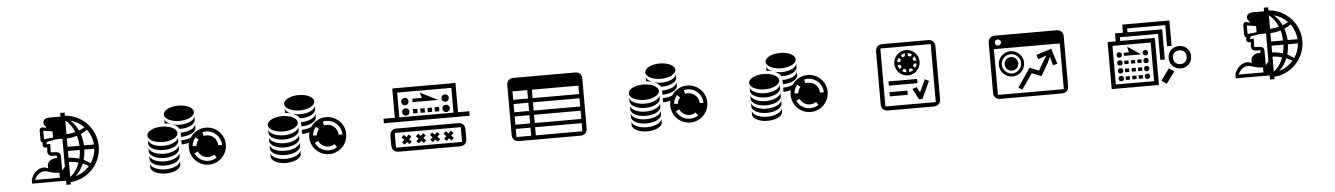

<svg xmlns="http://www.w3.org/2000/svg" viewBox="-28 -1345 13256 1907"><g transform="rotate(-5 6600.0 -391.0)"><path d="M371 -186C417 -186 434 -159 519 -159V-109H272C296 -163 335 -186 371 -186ZM578 -492V-214L548 -178V-322C548 -346 535 -363 502 -365L450 -368L453 -451H415L422 -475L514 -492ZM622 -257C655 -256 687 -251 717 -242C697 -187 666 -139 622 -107ZM741 -366C739 -337 735 -308 728 -280C694 -291 659 -298 622 -299V-366ZM676 -110C712 -142 739 -183 757 -229C778 -221 798 -210 816 -199C779 -157 731 -125 676 -110ZM885 -366C881 -314 864 -265 836 -225C816 -241 793 -254 770 -265C779 -297 784 -332 786 -366ZM395 -503V-588L486 -574V-512ZM622 -669C662 -639 692 -596 711 -547C683 -540 653 -535 622 -534ZM622 -491C657 -493 692 -499 725 -509C734 -477 739 -442 741 -408H622ZM749 -559C731 -600 704 -636 671 -665C723 -652 770 -624 806 -586C788 -576 769 -567 749 -559ZM786 -408C783 -447 776 -487 764 -523C787 -533 808 -546 828 -560C860 -518 881 -464 885 -408ZM622 -56C795 -68 931 -212 931 -387C931 -562 795 -706 622 -718V-749H578V-713H465C434 -713 403 -700 403 -663C403 -650 414 -634 427 -625L424 -614L395 -621C377 -626 360 -613 360 -594V-502C360 -487 366 -475 380 -471L379 -466C371 -441 383 -417 408 -419L420 -420L417 -385C414 -343 440 -331 473 -331H508L507 -307C476 -307 431 -296 416 -262C409 -248 409 -225 411 -212C398 -218 383 -224 370 -224C328 -224 282 -197 259 -155L240 -120V-74H578V-33H622Z M1860 -308C1863 -340 1876 -369 1897 -392L1925 -366C1910 -349 1900 -328 1898 -304ZM1907 -249C1923 -211 1961 -185 2005 -185C2028 -185 2049 -192 2066 -204L2088 -172C2064 -156 2036 -147 2005 -147C1946 -147 1894 -182 1872 -233ZM1968 -435C1980 -438 1992 -440 2005 -440C2086 -440 2152 -374 2152 -293H2114C2114 -353 2065 -401 2005 -401C1996 -401 1986 -400 1978 -398ZM1421 -449C1421 -407 1488 -373 1571 -373C1654 -373 1721 -407 1721 -449C1721 -492 1654 -526 1571 -526C1488 -526 1421 -492 1421 -449ZM1722 -411C1722 -369 1654 -335 1571 -335C1489 -335 1422 -369 1422 -411V-370C1422 -328 1489 -293 1571 -293C1653 -293 1720 -327 1722 -368ZM1722 -331C1722 -290 1654 -256 1571 -256C1489 -256 1422 -290 1422 -331V-290C1422 -248 1489 -214 1571 -214C1653 -214 1720 -247 1722 -289ZM1722 -255C1722 -214 1654 -180 1571 -180C1489 -180 1422 -214 1422 -255V-215C1422 -172 1489 -138 1571 -138C1653 -138 1720 -171 1722 -213ZM1722 -176C1722 -134 1654 -100 1571 -100C1489 -100 1422 -134 1422 -176V-135C1422 -93 1489 -59 1571 -59C1653 -59 1720 -92 1722 -134ZM1602 -644C1602 -601 1670 -567 1752 -567C1835 -567 1902 -601 1902 -644C1902 -686 1835 -720 1752 -720C1670 -720 1602 -686 1602 -644ZM1903 -605C1903 -563 1836 -529 1753 -529C1725 -529 1699 -533 1677 -540C1672 -542 1667 -543 1662 -545C1626 -559 1603 -580 1603 -605V-564C1603 -561 1603 -558 1604 -555C1618 -555 1640 -552 1662 -545C1667 -543 1672 -541 1677 -540C1706 -529 1734 -512 1747 -488H1753C1835 -487 1901 -521 1903 -562C1903 -585 1903 -582 1903 -605ZM1753 -408C1835 -408 1901 -442 1903 -483C1903 -506 1903 -503 1903 -526C1903 -484 1836 -450 1753 -450ZM1821 -294C1821 -192 1904 -109 2005 -109C2107 -109 2190 -192 2190 -294V-298C2188 -398 2106 -478 2005 -478C1967 -478 1932 -467 1903 -447V-449C1903 -449 1903 -449 1903 -447C1881 -433 1863 -414 1849 -392C1823 -381 1789 -374 1753 -374V-332C1780 -332 1805 -336 1827 -342C1823 -327 1821 -311 1821 -294Z M3060 -308C3063 -340 3076 -369 3097 -392L3125 -366C3110 -349 3100 -328 3098 -304ZM3107 -249C3123 -211 3161 -185 3205 -185C3228 -185 3249 -192 3266 -204L3288 -172C3264 -156 3236 -147 3205 -147C3146 -147 3094 -182 3072 -233ZM3168 -435C3180 -438 3192 -440 3205 -440C3286 -440 3352 -374 3352 -293H3314C3314 -353 3265 -401 3205 -401C3196 -401 3186 -400 3178 -398ZM2621 -449C2621 -407 2688 -373 2771 -373C2854 -373 2921 -407 2921 -449C2921 -492 2854 -526 2771 -526C2688 -526 2621 -492 2621 -449ZM2922 -411C2922 -369 2854 -335 2771 -335C2689 -335 2622 -369 2622 -411V-370C2622 -328 2689 -293 2771 -293C2853 -293 2920 -327 2922 -368ZM2922 -331C2922 -290 2854 -256 2771 -256C2689 -256 2622 -290 2622 -331V-290C2622 -248 2689 -214 2771 -214C2853 -214 2920 -247 2922 -289ZM2922 -255C2922 -214 2854 -180 2771 -180C2689 -180 2622 -214 2622 -255V-215C2622 -172 2689 -138 2771 -138C2853 -138 2920 -171 2922 -213ZM2922 -176C2922 -134 2854 -100 2771 -100C2689 -100 2622 -134 2622 -176V-135C2622 -93 2689 -59 2771 -59C2853 -59 2920 -92 2922 -134ZM2802 -644C2802 -601 2870 -567 2952 -567C3035 -567 3102 -601 3102 -644C3102 -686 3035 -720 2952 -720C2870 -720 2802 -686 2802 -644ZM3103 -605C3103 -563 3036 -529 2953 -529C2925 -529 2899 -533 2877 -540C2872 -542 2867 -543 2862 -545C2826 -559 2803 -580 2803 -605V-564C2803 -561 2803 -558 2804 -555C2818 -555 2840 -552 2862 -545C2867 -543 2872 -541 2877 -540C2906 -529 2934 -512 2947 -488H2953C3035 -487 3101 -521 3103 -562C3103 -585 3103 -582 3103 -605ZM2953 -408C3035 -408 3101 -442 3103 -483C3103 -506 3103 -503 3103 -526C3103 -484 3036 -450 2953 -450ZM3021 -294C3021 -192 3104 -109 3205 -109C3307 -109 3390 -192 3390 -294V-298C3388 -398 3306 -478 3205 -478C3167 -478 3132 -467 3103 -447V-449C3103 -449 3103 -449 3103 -447C3081 -433 3063 -414 3049 -392C3023 -381 2989 -374 2953 -374V-332C2980 -332 3005 -336 3027 -342C3023 -327 3021 -311 3021 -294Z M3871 -262H4529V-115H3871ZM4470 -659V-412H3930V-659ZM3959 -235 3935 -211 3960 -186 3935 -162 3959 -138 3984 -162 4008 -138 4032 -162 4008 -186 4032 -211 4008 -235 3984 -210ZM4102 -235 4078 -211 4102 -186 4078 -162 4102 -138 4126 -162 4151 -138 4175 -162 4151 -186 4175 -211 4151 -235 4126 -210ZM4506 -73C4548 -73 4574 -99 4574 -141V-237C4574 -278 4548 -304 4506 -304H3894C3851 -304 3826 -278 3826 -237V-141C3826 -99 3851 -73 3894 -73ZM4241 -235 4217 -211 4242 -186 4217 -162 4241 -138 4266 -162 4290 -138 4315 -162 4290 -186 4315 -211 4290 -235 4266 -210ZM4379 -235 4354 -211 4379 -186 4354 -162 4379 -138 4403 -162 4428 -138 4452 -162 4427 -186 4452 -211 4428 -235 4403 -210ZM3962 -564C3962 -542 3976 -527 3998 -527C4020 -527 4035 -542 4035 -564C4035 -586 4020 -600 3998 -600C3976 -600 3962 -586 3962 -564ZM3962 -461C3962 -439 3977 -424 3999 -424C4021 -424 4035 -439 4035 -461C4035 -482 4021 -497 3999 -497C3977 -497 3962 -482 3962 -461ZM4115 -481H4071V-438H4115ZM4188 -481H4144V-438H4188ZM4515 -704H3885V-412H3772V-367H4627V-412H4515ZM4074 -586V-551H4330L4152 -640L4170 -586ZM4260 -481H4216V-438H4260ZM4331 -481H4287V-438H4331ZM4363 -564C4363 -542 4378 -527 4400 -527C4422 -527 4436 -542 4436 -564C4436 -586 4422 -600 4400 -600C4378 -600 4363 -586 4363 -564ZM4364 -461C4364 -439 4379 -424 4401 -424C4422 -424 4437 -439 4437 -461C4437 -482 4422 -497 4401 -497C4379 -497 4364 -482 4364 -461Z M5072 -321H5219V-239H5072ZM5072 -197H5219V-116H5072ZM5265 -116V-197H5729V-116ZM5072 -571H5219V-487H5072ZM5072 -445H5219V-363H5072ZM5265 -571H5729V-487H5265ZM5265 -445H5729V-363H5265ZM5265 -321H5729V-239H5265ZM5774 -637C5774 -679 5749 -704 5705 -704H5094C5052 -704 5026 -679 5026 -637V-141C5026 -100 5052 -74 5094 -74H5705C5749 -74 5774 -100 5774 -141Z M6660 -308C6663 -340 6676 -369 6697 -392L6725 -366C6710 -349 6700 -328 6698 -304ZM6707 -249C6723 -211 6761 -185 6805 -185C6828 -185 6849 -192 6866 -204L6888 -172C6864 -156 6836 -147 6805 -147C6746 -147 6694 -182 6672 -233ZM6768 -435C6780 -438 6792 -440 6805 -440C6886 -440 6952 -374 6952 -293H6914C6914 -353 6865 -401 6805 -401C6796 -401 6786 -400 6778 -398ZM6221 -449C6221 -407 6288 -373 6371 -373C6454 -373 6521 -407 6521 -449C6521 -492 6454 -526 6371 -526C6288 -526 6221 -492 6221 -449ZM6522 -411C6522 -369 6454 -335 6371 -335C6289 -335 6222 -369 6222 -411V-370C6222 -328 6289 -293 6371 -293C6453 -293 6520 -327 6522 -368ZM6522 -331C6522 -290 6454 -256 6371 -256C6289 -256 6222 -290 6222 -331V-290C6222 -248 6289 -214 6371 -214C6453 -214 6520 -247 6522 -289ZM6522 -255C6522 -214 6454 -180 6371 -180C6289 -180 6222 -214 6222 -255V-215C6222 -172 6289 -138 6371 -138C6453 -138 6520 -171 6522 -213ZM6522 -176C6522 -134 6454 -100 6371 -100C6289 -100 6222 -134 6222 -176V-135C6222 -93 6289 -59 6371 -59C6453 -59 6520 -92 6522 -134ZM6402 -644C6402 -601 6470 -567 6552 -567C6635 -567 6702 -601 6702 -644C6702 -686 6635 -720 6552 -720C6470 -720 6402 -686 6402 -644ZM6703 -605C6703 -563 6636 -529 6553 -529C6525 -529 6499 -533 6477 -540C6472 -542 6467 -543 6462 -545C6426 -559 6403 -580 6403 -605V-564C6403 -561 6403 -558 6404 -555C6418 -555 6440 -552 6462 -545C6467 -543 6472 -541 6477 -540C6506 -529 6534 -512 6547 -488H6553C6635 -487 6701 -521 6703 -562C6703 -585 6703 -582 6703 -605ZM6553 -408C6635 -408 6701 -442 6703 -483C6703 -506 6703 -503 6703 -526C6703 -484 6636 -450 6553 -450ZM6621 -294C6621 -192 6704 -109 6805 -109C6907 -109 6990 -192 6990 -294V-298C6988 -398 6906 -478 6805 -478C6767 -478 6732 -467 6703 -447V-449C6703 -449 6703 -449 6703 -447C6681 -433 6663 -414 6649 -392C6623 -381 6589 -374 6553 -374V-332C6580 -332 6605 -336 6627 -342C6623 -327 6621 -311 6621 -294Z M7860 -308C7863 -340 7876 -369 7897 -392L7925 -366C7910 -349 7900 -328 7898 -304ZM7907 -249C7923 -211 7961 -185 8005 -185C8028 -185 8049 -192 8066 -204L8088 -172C8064 -156 8036 -147 8005 -147C7946 -147 7894 -182 7872 -233ZM7968 -435C7980 -438 7992 -440 8005 -440C8086 -440 8152 -374 8152 -293H8114C8114 -353 8065 -401 8005 -401C7996 -401 7986 -400 7978 -398ZM7421 -449C7421 -407 7488 -373 7571 -373C7654 -373 7721 -407 7721 -449C7721 -492 7654 -526 7571 -526C7488 -526 7421 -492 7421 -449ZM7722 -411C7722 -369 7654 -335 7571 -335C7489 -335 7422 -369 7422 -411V-370C7422 -328 7489 -293 7571 -293C7653 -293 7720 -327 7722 -368ZM7722 -331C7722 -290 7654 -256 7571 -256C7489 -256 7422 -290 7422 -331V-290C7422 -248 7489 -214 7571 -214C7653 -214 7720 -247 7722 -289ZM7722 -255C7722 -214 7654 -180 7571 -180C7489 -180 7422 -214 7422 -255V-215C7422 -172 7489 -138 7571 -138C7653 -138 7720 -171 7722 -213ZM7722 -176C7722 -134 7654 -100 7571 -100C7489 -100 7422 -134 7422 -176V-135C7422 -93 7489 -59 7571 -59C7653 -59 7720 -92 7722 -134ZM7602 -644C7602 -601 7670 -567 7752 -567C7835 -567 7902 -601 7902 -644C7902 -686 7835 -720 7752 -720C7670 -720 7602 -686 7602 -644ZM7903 -605C7903 -563 7836 -529 7753 -529C7725 -529 7699 -533 7677 -540C7672 -542 7667 -543 7662 -545C7626 -559 7603 -580 7603 -605V-564C7603 -561 7603 -558 7604 -555C7618 -555 7640 -552 7662 -545C7667 -543 7672 -541 7677 -540C7706 -529 7734 -512 7747 -488H7753C7835 -487 7901 -521 7903 -562C7903 -585 7903 -582 7903 -605ZM7753 -408C7835 -408 7901 -442 7903 -483C7903 -506 7903 -503 7903 -526C7903 -484 7836 -450 7753 -450ZM7821 -294C7821 -192 7904 -109 8005 -109C8107 -109 8190 -192 8190 -294V-298C8188 -398 8106 -478 8005 -478C7967 -478 7932 -467 7903 -447V-449C7903 -449 7903 -449 7903 -447C7881 -433 7863 -414 7849 -392C7823 -381 7789 -374 7753 -374V-332C7780 -332 7805 -336 7827 -342C7823 -327 7821 -311 7821 -294Z M8905 -527C8907 -543 8913 -557 8922 -570L8943 -549C8938 -543 8935 -535 8934 -527ZM8923 -456C8914 -468 8908 -482 8905 -498H8934C8936 -490 8939 -483 8944 -476ZM8986 -418C8970 -421 8956 -427 8944 -435L8964 -456C8971 -452 8978 -449 8986 -447ZM8749 -677H9251V-99H8749ZM8943 -590C8955 -600 8970 -606 8986 -608V-580C8978 -578 8970 -575 8963 -570ZM9015 -447C9023 -449 9030 -452 9036 -456L9057 -436C9045 -427 9030 -421 9015 -418ZM9038 -570C9031 -575 9023 -578 9015 -580V-608C9031 -606 9046 -600 9058 -590ZM9057 -476C9061 -483 9065 -490 9066 -498H9095C9093 -482 9086 -468 9077 -456ZM9067 -527C9065 -535 9062 -542 9058 -549L9078 -570C9087 -557 9093 -543 9096 -527ZM8980 -195V-237H8801V-195ZM9086 -302V-344H8801V-302ZM9296 -652C9296 -694 9270 -719 9227 -719H8772C8729 -719 8704 -694 8704 -652V-124C8704 -83 8729 -57 8772 -57H9227C9270 -57 9296 -83 9296 -124ZM9088 -141H9122L9202 -314L9162 -335L9104 -209L9074 -263L9031 -249ZM8874 -513C8874 -444 8931 -387 9000 -387C9070 -387 9126 -444 9126 -513C9126 -583 9070 -640 9000 -640C8931 -640 8874 -583 8874 -513Z M9937 -412C9937 -465 9980 -508 10033 -508C10086 -508 10129 -465 10129 -412C10129 -359 10086 -316 10033 -316C9980 -316 9937 -359 9937 -412ZM9872 -116V-572H10529V-116ZM9887 -634C9887 -651 9900 -665 9917 -665C9934 -665 9948 -651 9948 -634C9948 -617 9934 -604 9917 -604C9900 -604 9887 -617 9887 -634ZM9907 -412C9907 -342 9964 -286 10033 -286C10102 -286 10159 -342 10159 -412C10159 -481 10102 -538 10033 -538C9964 -538 9907 -481 9907 -412ZM9965 -412C9965 -374 9996 -344 10033 -344C10070 -344 10101 -374 10101 -412C10101 -449 10070 -480 10033 -480C9996 -480 9965 -449 9965 -412ZM10574 -638C10574 -680 10549 -705 10505 -705H9894C9852 -705 9826 -680 9826 -638V-142C9826 -100 9852 -75 9894 -75H10505C10549 -75 10574 -100 10574 -142ZM10419 -446H10421L10431 -403L10444 -361L10487 -374L10440 -526L10288 -479L10302 -435L10345 -449L10385 -465L10386 -464L10351 -410L10300 -321L10209 -358L10081 -172L10118 -146L10226 -302L10320 -264L10392 -389Z M11429 -502V-117H11048V-502ZM11705 -400C11746 -400 11773 -373 11773 -332C11773 -291 11746 -263 11705 -263C11664 -263 11636 -291 11636 -332C11636 -373 11664 -400 11705 -400ZM11080 -171C11080 -155 11091 -144 11107 -144C11123 -144 11134 -155 11134 -171C11134 -187 11123 -198 11107 -198C11091 -198 11080 -187 11080 -171ZM11080 -406C11080 -389 11091 -379 11107 -379C11123 -379 11134 -389 11134 -406C11134 -422 11123 -433 11107 -433C11091 -433 11080 -422 11080 -406ZM11080 -327C11080 -311 11091 -301 11107 -301C11123 -301 11134 -311 11134 -327C11134 -344 11123 -354 11107 -354C11091 -354 11080 -344 11080 -327ZM11080 -248C11080 -232 11091 -221 11107 -221C11123 -221 11134 -232 11134 -248C11134 -264 11123 -275 11107 -275C11091 -275 11080 -264 11080 -248ZM11193 -310V-344H11151V-310ZM11193 -230V-265H11151V-230ZM11193 -153V-188H11151V-153ZM11259 -310V-344H11217V-310ZM11259 -230V-265H11217V-230ZM11259 -153V-188H11217V-153ZM11153 -424V-393H11325L11192 -482L11205 -424ZM11323 -310V-344H11281V-310ZM11323 -230V-265H11281V-230ZM11323 -153V-188H11281V-153ZM11474 -544H11129V-581H11509V-322H11554V-623H11208V-662H11588V-451H11633V-704H11163V-623H11084V-544H11003V-75H11474ZM11341 -406C11341 -389 11351 -379 11368 -379C11384 -379 11394 -389 11394 -406C11394 -422 11384 -433 11368 -433C11351 -433 11341 -422 11341 -406ZM11341 -327C11341 -311 11351 -301 11368 -301C11384 -301 11394 -311 11394 -327C11394 -344 11384 -354 11368 -354C11351 -354 11341 -344 11341 -327ZM11341 -248C11341 -232 11351 -221 11368 -221C11384 -221 11394 -232 11394 -248C11394 -264 11384 -275 11368 -275C11351 -275 11341 -264 11341 -248ZM11341 -171C11341 -155 11351 -144 11368 -144C11384 -144 11394 -155 11394 -171C11394 -187 11384 -198 11368 -198C11351 -198 11341 -187 11341 -171ZM11586 -231 11502 -114 11553 -80 11637 -197ZM11705 -443C11642 -443 11593 -399 11593 -332C11593 -268 11642 -220 11705 -220C11768 -220 11817 -265 11817 -332C11817 -395 11772 -443 11705 -443Z M12371 -186C12417 -186 12434 -159 12519 -159V-109H12272C12296 -163 12335 -186 12371 -186ZM12578 -492V-214L12548 -178V-322C12548 -346 12535 -363 12502 -365L12450 -368L12453 -451H12415L12422 -475L12514 -492ZM12622 -257C12655 -256 12687 -251 12717 -242C12697 -187 12666 -139 12622 -107ZM12741 -366C12739 -337 12735 -308 12728 -280C12694 -291 12659 -298 12622 -299V-366ZM12676 -110C12712 -142 12739 -183 12757 -229C12778 -221 12798 -210 12816 -199C12779 -157 12731 -125 12676 -110ZM12885 -366C12881 -314 12864 -265 12836 -225C12816 -241 12793 -254 12770 -265C12779 -297 12784 -332 12786 -366ZM12395 -503V-588L12486 -574V-512ZM12622 -669C12662 -639 12692 -596 12711 -547C12683 -540 12653 -535 12622 -534ZM12622 -491C12657 -493 12692 -499 12725 -509C12734 -477 12739 -442 12741 -408H12622ZM12749 -559C12731 -600 12704 -636 12671 -665C12723 -652 12770 -624 12806 -586C12788 -576 12769 -567 12749 -559ZM12786 -408C12783 -447 12776 -487 12764 -523C12787 -533 12808 -546 12828 -560C12860 -518 12881 -464 12885 -408ZM12622 -56C12795 -68 12931 -212 12931 -387C12931 -562 12795 -706 12622 -718V-749H12578V-713H12465C12434 -713 12403 -700 12403 -663C12403 -650 12414 -634 12427 -625L12424 -614L12395 -621C12377 -626 12360 -613 12360 -594V-502C12360 -487 12366 -475 12380 -471L12379 -466C12371 -441 12383 -417 12408 -419L12420 -420L12417 -385C12414 -343 12440 -331 12473 -331H12508L12507 -307C12476 -307 12431 -296 12416 -262C12409 -248 12409 -225 12411 -212C12398 -218 12383 -224 12370 -224C12328 -224 12282 -197 12259 -155L12240 -120V-74H12578V-33H12622Z"/></g></svg>

Font: CryptoKit_GRILLE 1.4
Style: Regular
Weight: 400
Monospace: yes
Designer: Oceane Juvin
Foundry: http://www.head-geneve.ch
Version: Version 1.004